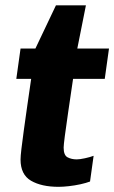

<svg xmlns="http://www.w3.org/2000/svg" viewBox="-20 -694 431 724"><path d="M201 10.5Q136.5 10.5 97 -12.5Q57.5 -35.5 57.5 -92.5Q57.5 -104.5 60.8 -133Q64 -161.5 69.8 -202.5Q75.5 -243.5 82.5 -293Q89.5 -342.5 97.5 -396.5H41.5L57.5 -511H113.5L191 -674H304L271.5 -511H391L375 -396.5H255.5Q245.5 -327 237.2 -271.8Q229 -216.5 224.5 -181.5Q220 -146.5 220 -137.5Q220 -108.5 234.8 -100.8Q249.5 -93 269.5 -93Q280.5 -93 300.2 -97.2Q320 -101.5 333 -106.5L319.5 -9.5Q305 -4 283.5 0.8Q262 5.5 239.8 8Q217.5 10.5 201 10.5Z"/></svg>

Font: Chivo Medium
Style: Italic
Weight: 500
Italic angle: -8.05°
Designer: Hector Gatti
Foundry: Omnibus-Type
Version: Version 2.002